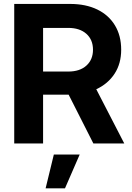

<svg xmlns="http://www.w3.org/2000/svg" viewBox="-20 -748 690 1001"><path d="M54.2 0V-727.5H345.2Q427.2 -727.5 487.1 -698.5Q546.9 -669.4 579.3 -615.7Q611.8 -562 611.8 -488.8Q611.8 -416.5 577.4 -363.8Q543 -311 481.9 -282.7L627.9 0H466.8L337.9 -254.4Q337.4 -254.4 336.4 -254.4H204.6V0ZM204.6 -375H336.4Q396 -375 430.4 -406Q464.8 -437 464.8 -488.8Q464.8 -541 430.2 -571.8Q395.5 -602.5 335.9 -602.5H204.6ZM217.8 233.9 260.7 57.6H395.5L318.8 233.9Z"/></svg>

Font: Inter Display
Style: Bold
Weight: 700
Designer: Rasmus Andersson
Foundry: rsms
Version: Version 4.001;git-9221beed3